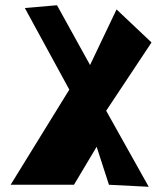

<svg xmlns="http://www.w3.org/2000/svg" viewBox="-20 -715 626 740"><path d="M247.1 -369.6 75.7 -684.1 199.7 -694.8 327.1 -464.4 429.2 -678.7 564 -551.3 389.2 -288.1 553.2 4.9 399.9 -2.9 352.5 -149.4 265.1 -2.9H21Z"/></svg>

Font: Some Time Later
Style: Regular
Weight: 400
Version: Version 003.300